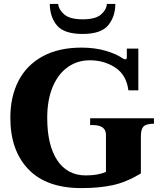

<svg xmlns="http://www.w3.org/2000/svg" viewBox="-20 -954 815 984"><path d="M235 -934H278Q281 -904 310 -879.5Q339 -855 404 -855Q469 -855 497 -879Q525 -903 528 -934H571Q571 -869 534.5 -824.5Q498 -780 404 -780Q309 -780 272.5 -823Q236 -866 235 -934ZM33 -350Q33 -458 74.5 -539Q116 -620 198 -665Q280 -710 398 -710Q465 -710 520.5 -694Q576 -678 612 -653Q618 -650 621 -650Q630 -650 630 -659V-705H689V-491H638Q628 -570 571 -607.5Q514 -645 441 -645Q376 -645 326.5 -609.5Q277 -574 249.5 -507.5Q222 -441 222 -350Q222 -210 273.5 -132.5Q325 -55 420 -55Q482 -55 523 -73V-263Q523 -313 455 -313H442V-348H769V-320Q731 -320 716.5 -306.5Q702 -293 702 -255V-65Q627 -20 557.5 -5Q488 10 397 10Q218 10 125.5 -86.5Q33 -183 33 -350Z"/></svg>

Font: Taviraj Bold
Style: Regular
Weight: 700
Designer: Katatrad Team
Foundry: CadsonDemak
Version: Version 1.030